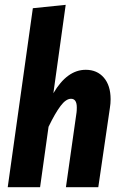

<svg xmlns="http://www.w3.org/2000/svg" viewBox="-20 -775 507 795"><path d="M438 -364Q438 -346 435 -328L387 0H253L297 -310Q298 -317 298 -330Q298 -366 274 -366Q253 -366 230.5 -336Q208 -306 181 -250L146 0H12L116 -741L252 -755L201 -389Q258 -486 335 -486Q382 -486 410 -453.5Q438 -421 438 -364Z"/></svg>

Font: Fira Sans Compressed SemiBold
Style: Italic
Weight: 600
Width: 1
Italic angle: -8°
Designer: bBox Type GmbH & Carrois Corporate GbR & Edenspiekermann AG
Foundry: bBox Type GmbH & Carrois Corporate GbR & Edenspiekermann AG
Version: Version 4.301